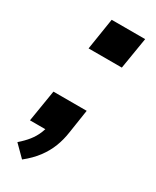

<svg xmlns="http://www.w3.org/2000/svg" viewBox="-169 -544 603 740"><g transform="rotate(30 132.0 -173.5)"><path d="M67 146 18 97Q41 77 56 58Q71 39 80 17.5Q89 -4 94 -27L120 0H18L41 -141H189L173 -36Q168 -1 156 30Q144 61 122.5 90Q101 119 67 146ZM75 -353 97 -493H246L223 -353Z"/></g></svg>

Font: Nunito Sans 10pt
Style: Bold Italic
Weight: 700
Italic angle: -9°
Designer: Vernon Adams
Foundry: Vernon Adams
Version: Version 3.101;gftools[0.9.27]